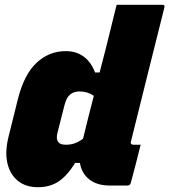

<svg xmlns="http://www.w3.org/2000/svg" viewBox="-20 -770 706 800"><path d="M254 -557Q298 -557 329 -534Q360 -511 376 -468H395Q407 -513 418.5 -558.5Q430 -604 441 -649Q447 -674 453 -698Q459 -722 466 -750H657Q668 -750 665 -739Q630 -600 594.5 -457.5Q559 -315 526 -182Q523 -175 527 -170Q530 -167 536 -167H566Q556 -127 546 -87.5Q536 -48 525 -8Q522 3 511 3H437Q384 3 352 -22.5Q320 -48 313 -91H293Q261 -39 225 -14.5Q189 10 138 10Q87 10 54 -17Q21 -44 10.5 -91.5Q0 -139 16 -202L55 -359Q81 -461 133 -509Q185 -557 254 -557ZM224 -177Q231 -167 255 -167Q276 -167 293 -173.5Q310 -180 326 -192Q337 -237 348 -281.5Q359 -326 371 -371Q345 -389 311 -389Q288 -389 272.5 -376.5Q257 -364 249 -333L220 -219Q212 -190 224 -177Z"/></svg>

Font: Recursive Sn Lnr St Blk
Style: Italic
Weight: 900
Italic angle: -15°
Version: Version 1.079;hotconv 1.0.112;makeotfexe 2.5.65598; ttfautoh